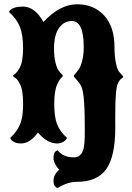

<svg xmlns="http://www.w3.org/2000/svg" viewBox="-20 -661 631 918"><path d="M255.4 237.8Q235.8 232.9 235.8 203.1Q235.8 173.8 263.7 149.9Q252.9 141.1 244.4 124.5Q235.8 107.9 235.8 95.7Q235.8 83 237.8 76.2Q239.7 69.3 242.7 65.9Q247.1 60.1 255.4 57.6Q282.7 91.3 331.1 91.3Q351.6 91.3 360.8 82.5Q370.6 74.2 373.5 66.9Q376.5 59.6 378.4 53.7Q380.4 48.3 381.8 37.6Q383.3 26.9 383.8 19Q384.8 11.7 385 -2.4Q385.3 -16.6 385.3 -25.9V-52.2Q385.3 -75.2 384.8 -106.4Q384.3 -137.7 382.3 -169.4Q380.4 -201.2 375.5 -225.6Q371.1 -247.1 360.8 -261.5Q350.6 -275.9 341.6 -284.9Q332.5 -293.9 332.5 -298.8Q332.5 -300.3 340.6 -309.3Q348.6 -318.4 356.4 -329.1Q365.2 -340.8 372.8 -369.6Q380.4 -398.4 380.4 -436.5Q380.4 -560.5 322.8 -560.5Q286.1 -560.5 262.2 -527.3Q238.3 -494.1 238.3 -427.7Q238.3 -389.6 245.1 -362.3Q252 -335 259.8 -324.7Q266.6 -314.9 273.7 -307.9Q280.8 -300.8 280.8 -298.3Q280.8 -296.4 271.7 -287.1Q262.7 -277.8 253.9 -258.8Q239.3 -226.1 239.3 -165Q239.3 -103.5 252.4 -68.4Q265.6 -33.2 300.3 -1.5Q296.9 8.3 283.4 16.6Q270 24.9 253.4 24.9Q205.1 24.9 161.6 -27.3Q122.6 24.9 81.5 24.9Q62 24.9 49.3 19Q32.7 10.7 28.8 -1.5Q62.5 -32.2 76.7 -68.8Q85.9 -92.8 88.6 -121.8Q91.3 -150.9 90.3 -177.5Q89.4 -204.1 86.9 -220.7Q83.5 -243.7 76.4 -257.1Q69.3 -270.5 64 -277.8Q57.6 -286.1 54 -287.6Q50.3 -289.1 41.5 -297.9Q41.5 -299.8 51.8 -307.6Q62 -315.4 73.2 -335Q90.3 -365.2 90.3 -429.2Q90.3 -493.2 75.7 -531.2Q61 -569.3 22.9 -604Q35.2 -629.4 90.8 -629.4Q145.5 -629.4 188 -556.2Q266.6 -640.6 349.1 -640.6Q428.2 -640.6 477.8 -587.2Q527.3 -533.7 527.3 -436.5Q527.3 -394.5 533.7 -362.5Q540 -330.6 548.3 -319.3Q555.7 -310.1 562.5 -303.2Q569.3 -296.4 569.3 -293.9Q569.3 -291.5 559.6 -284.4Q549.8 -277.3 542 -257.8Q537.1 -245.6 534.7 -218Q532.2 -190.4 531.5 -157.5Q530.8 -124.5 531 -95.7Q531.2 -66.9 531.2 -51.8Q531.2 86.9 488 147.7Q444.8 208.5 346.2 208.5Q303.2 208.5 255.4 237.8Z"/></svg>

Font: Sancreek
Style: Regular
Weight: 400
Designer: Vernon Adams
Foundry: Vernon Adams
Version: Version 1.100; ttfautohint (v1.8.4.7-5d5b)